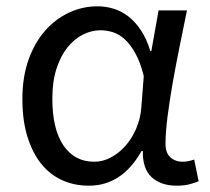

<svg xmlns="http://www.w3.org/2000/svg" viewBox="-20 -576 666 609"><path d="M262 13Q215 13 176 -5Q137 -23 109.5 -58Q82 -93 66.5 -144Q51 -195 51 -262Q51 -332 70.5 -386.5Q90 -441 123 -478.5Q156 -516 199 -536Q242 -556 289 -556Q315 -556 340 -548.5Q365 -541 387 -524Q409 -507 427 -480Q445 -453 457 -414H460L483 -543H573Q562 -489 550 -430Q538 -371 528 -314.5Q518 -258 511.5 -207Q505 -156 505 -119Q505 -91 520.5 -77Q536 -63 559 -63Q568 -63 578 -65Q588 -67 596 -70L610 -1Q598 4 581 8.5Q564 13 540 13Q491 13 461.5 -13.5Q432 -40 433 -97H429Q367 13 262 13ZM279 -63Q306 -63 331.5 -76.5Q357 -90 377.5 -113Q398 -136 411.5 -167Q425 -198 428 -232L436 -335Q425 -379 409 -407.5Q393 -436 375 -452Q357 -468 337.5 -474Q318 -480 299 -480Q270 -480 242.5 -466Q215 -452 193.5 -425Q172 -398 159 -357.5Q146 -317 146 -263Q146 -167 181 -115Q216 -63 279 -63Z"/></svg>

Font: Kinto Sans
Style: Regular
Weight: 400
Designer: Authors: Ryoko NISHIZUKA  (kana & ideographs); Paul D. Hunt (Latin, Greek & Cyrillic); Wenlong ZHANG  (bopomofo); Sandol
Foundry: Adobe Systems Incorporated, ookami Inc.
Version: Version 0.001